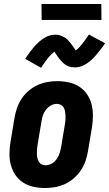

<svg xmlns="http://www.w3.org/2000/svg" viewBox="-20 -935 547 963"><path d="M207 8Q177 8 148.5 2Q120 -4 96.5 -19Q73 -34 57.5 -57Q42 -80 34.5 -107.5Q27 -135 27.5 -165Q28 -195 33 -225L53 -345Q57 -369 65.5 -393.5Q74 -418 88.5 -440Q103 -462 123.5 -479.5Q144 -497 168 -508Q192 -519 217 -523.5Q242 -528 266 -528Q296 -528 324.5 -522Q353 -516 376.5 -501Q400 -486 416 -463Q432 -440 439 -412.5Q446 -385 446 -355Q446 -325 441 -295L421 -175Q417 -151 408.5 -126.5Q400 -102 385 -80Q370 -58 350 -40.5Q330 -23 306 -12Q282 -1 256.5 3.5Q231 8 207 8ZM208 -106Q224 -106 238.5 -114Q253 -122 263 -135.5Q273 -149 278 -164Q283 -179 286 -194L306 -314Q308 -325 308.5 -335.5Q309 -346 308.5 -356.5Q308 -367 306 -377.5Q304 -388 299 -396.5Q294 -405 284.5 -409.5Q275 -414 265 -414Q249 -414 235 -406Q221 -398 210.5 -384.5Q200 -371 195 -356Q190 -341 188 -326L168 -206Q166 -195 165.5 -184.5Q165 -174 165 -163.5Q165 -153 167.5 -142.5Q170 -132 175 -123.5Q180 -115 189 -110.5Q198 -106 208 -106ZM186 -595 106 -640Q118 -658 129 -672.5Q140 -687 150 -699Q160 -711 171 -721Q182 -731 195.5 -740.5Q209 -750 224.5 -755.5Q240 -761 256 -761Q265 -761 273.5 -759.5Q282 -758 291 -754Q300 -750 306.5 -746Q313 -742 319.5 -735Q326 -728 331.5 -721.5Q337 -715 341.5 -708.5Q346 -702 351 -695Q356 -688 360 -682Q376 -694 391 -713Q406 -732 426 -762L507 -718Q495 -700 483.5 -685.5Q472 -671 462 -659Q452 -647 441.5 -637Q431 -627 417 -617.5Q403 -608 388 -602.5Q373 -597 357 -597Q348 -597 339 -598.5Q330 -600 321 -603.5Q312 -607 306 -611.5Q300 -616 293 -623Q286 -630 280.5 -636.5Q275 -643 270.5 -649.5Q266 -656 261 -663.5Q256 -671 253 -676Q237 -664 221.5 -645Q206 -626 186 -595ZM489 -835H189L188 -915H488Z"/></svg>

Font: Iosevka Curly Slab Heavy
Style: Italic
Weight: 900
Italic angle: -9°
Monospace: yes
Designer: Belleve Invis
Foundry: Belleve Invis
Version: Version 22.1.2; ttfautohint (v1.8.4)